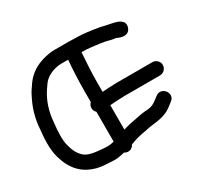

<svg xmlns="http://www.w3.org/2000/svg" viewBox="-152 -891 1163 1115"><g transform="rotate(-30 429.5 -333.5)"><path d="M365 -409V-330.2C346.6 -312.1 344.6 -284.3 365 -264.7V-65.1C347.5 -60.3 328.4 -57.6 308.6 -58.9C244.2 -63 196.9 -68.3 170.7 -91.6C147.1 -112.8 132.1 -139.6 122.3 -179.1C122.2 -179.4 122 -180 121.9 -180.5C110.3 -217.6 113.9 -281.1 119.8 -331.1C119.9 -331.4 119.9 -332 120 -332.4C124.7 -408.5 148.7 -471.9 180.7 -520L198.8 -546.2C220.7 -580.5 270.9 -609 332 -609H373.9C368.9 -547.3 365 -476.7 365 -409ZM463 -608C485.8 -607.9 506.5 -606.8 529.8 -604.2C567.3 -598.9 607.2 -595.5 634.6 -587.1C652.8 -581.5 663.9 -581.5 678.8 -578.5C678.8 -578.5 749.4 -540.1 768.2 -596.6C783.6 -642.7 733.4 -656.4 718.1 -660.3C696.4 -665.7 679.2 -668.6 657 -673.3C635.6 -679.3 604.4 -684.2 580.7 -687.7C571.9 -689.1 518 -696 499 -696C476.5 -696 450.1 -698 425 -698H332C320.3 -698 308 -696.8 294.9 -694.7C236.5 -684.9 189 -663.6 152.1 -628C131.6 -608.1 120.5 -589.1 107.5 -570.4C93.5 -550.8 85.4 -532.9 76 -513.3C52.7 -465 35 -406.3 31.1 -339.2C24.6 -283.6 20.6 -211.4 35.9 -156.3C60.7 -67.1 108.5 -5.7 201.6 19.2C234.8 28 269.7 28 302.9 29.9C334.9 33.2 362.2 25.7 384.8 20.4C390.7 24.3 400.4 28 409 28C427.4 28 441.5 17.9 449.6 2.1L459.9 -1.6C490 -13.7 524 -21 562.1 -27.3C562.7 -27.4 563.8 -27.7 564.6 -27.9C602.2 -38.1 656.6 -36.3 701.4 -55.8C730.5 -66.8 752.1 -87.3 769 -100C816.3 -135.4 760.9 -206.7 714.2 -170.4C702 -161.3 691.2 -152.5 677.8 -143.6C663.1 -133.1 638.9 -126 610 -126C609.5 -126 608.5 -126 607.7 -125.9C575.6 -123 547.9 -114.7 522.3 -110.7C499.7 -107.5 481.9 -100.9 465.1 -97.5C461 -96.7 458 -95.4 454 -94V-257.9C485 -260.2 514.1 -261.8 551.4 -263H790C814.8 -263 835 -283.2 835 -308C835 -334 813 -352 790 -352H549.6C514.3 -350.9 485.4 -349.5 454 -347.1V-409C454 -475.2 458.5 -544.7 463 -608Z"/></g></svg>

Font: Just Breathe
Style: Bd
Weight: 400
Foundry: Cannot Into Space Fonts
Version: Version 0.72